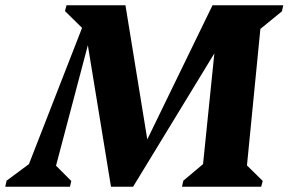

<svg xmlns="http://www.w3.org/2000/svg" viewBox="-75 -710 1097 730"><path d="M-55 0 -50 -23 35 -86 237 -604 172 -668 178 -690H402L485 -180L733 -690H1002L997 -667L915 -600L864 -81L924 -22L918 0H617L622 -23L697 -86L740 -507L431 0H347L259 -538L138 -80L196 -22L191 0Z"/></svg>

Font: Platypi
Style: Bold Italic
Weight: 700
Italic angle: -13°
Designer: David Sargent
Foundry: Bolt Cutter Type
Version: Version 1.200; ttfautohint (v1.8.4.7-5d5b)